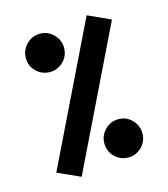

<svg xmlns="http://www.w3.org/2000/svg" viewBox="-103 -744 729 835"><g transform="rotate(-15 262.0 -326.5)"><path d="M364.3 -662.6 465.8 -616.2 161.6 10.3 59.6 -35.6ZM60.5 -551.3Q60.5 -586.4 85.9 -612.1Q111.3 -637.7 147 -637.7Q182.6 -637.7 207.8 -612.1Q232.9 -586.4 232.9 -551.3Q232.9 -515.6 207.5 -490.5Q182.1 -465.3 147 -465.3Q111.3 -465.3 85.9 -490Q60.5 -514.6 60.5 -551.3ZM294.4 -104Q294.4 -139.2 319.6 -164.8Q344.7 -190.4 380.4 -190.4Q416 -190.4 440.9 -164.8Q465.8 -139.2 465.8 -104Q465.8 -68.8 440.7 -43.5Q415.5 -18.1 380.4 -18.1Q344.7 -18.1 319.6 -43Q294.4 -67.9 294.4 -104Z"/></g></svg>

Font: Vazirmatn RD
Style: Bold
Weight: 700
Designer: Saber Rastikerdar
Foundry: Saber Rastikerdar
Version: Version 32.102